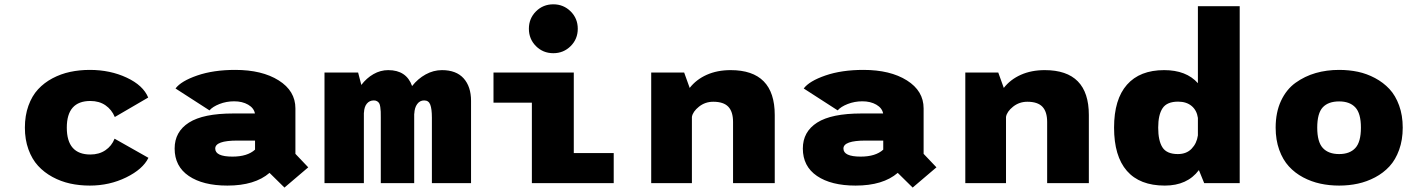

<svg xmlns="http://www.w3.org/2000/svg" viewBox="-20 -828 6430 868"><path d="M651 -114.5Q626 -63 550.5 -26Q475 11 386 11Q339.5 11 297.2 1.8Q255 -7.5 217.2 -28Q179.5 -48.5 152 -78.5Q124.5 -108.5 108.5 -152.8Q92.5 -197 92.5 -251Q92.5 -305.5 108.5 -350Q124.5 -394.5 152 -424.2Q179.5 -454 217.2 -474Q255 -494 297.2 -503Q339.5 -512 386 -512Q478 -512 552.8 -477Q627.5 -442 650 -387L499 -299Q485 -332.5 456.8 -352Q428.5 -371.5 388.5 -371.5Q282 -371.5 282 -251Q282 -129.5 388.5 -129.5Q428 -129.5 456.5 -148.8Q485 -168 498 -201Z M1266 20 1198.5 -46.5Q1132 11 1008 11Q897.5 11 833.5 -32.5Q769.5 -76 769.5 -156.5Q769.5 -232.5 834.2 -273.8Q899 -315 1034.5 -315H1132.5Q1128 -339.5 1101.8 -354.8Q1075.5 -370 1038.5 -370Q1003.5 -370 972.2 -357.8Q941 -345.5 927 -329L773.5 -428Q798.5 -461.5 871.8 -486.8Q945 -512 1043.5 -512Q1164.5 -512 1240 -464.5Q1315.5 -417 1315.5 -338V-132.5L1373.5 -71.5ZM1031 -120Q1098.5 -120 1133 -151.5V-192.5H1053.5Q953 -192.5 953 -156.5Q953 -120 1031 -120Z M1447 0V-500H1599L1613.5 -444Q1637 -475 1668.5 -493Q1700 -511 1735 -511Q1817.5 -511 1843 -439Q1869 -472 1904.2 -491.5Q1939.5 -511 1978 -511Q2042.5 -511 2076 -473.8Q2109.5 -436.5 2109.5 -372V0H1932.5V-296Q1932.5 -335.5 1925.2 -354.8Q1918 -374 1897.5 -374Q1878 -374 1866 -357.5Q1854 -341 1853 -314H1852.5V0H1701.5V-297Q1701.5 -314.5 1701.2 -323.5Q1701 -332.5 1699.2 -344.2Q1697.5 -356 1694.2 -361.2Q1691 -366.5 1685 -370.2Q1679 -374 1670 -374Q1650.5 -374 1638.5 -359.5Q1626.5 -345 1625.5 -319L1625 -318.5V0Z M2481.5 -587.5Q2435 -587.5 2403 -619.5Q2371 -651.5 2371 -698Q2371 -744.5 2403 -776.5Q2435 -808.5 2481.5 -808.5Q2527.5 -808.5 2559.8 -776.5Q2592 -744.5 2592 -698Q2592 -651.5 2559.8 -619.5Q2527.5 -587.5 2481.5 -587.5ZM2574 -136H2754.5V0H2384.5V-364H2211V-500H2574Z M2924 0V-500H3073L3098 -430.5Q3127.5 -468.5 3175 -489.8Q3222.5 -511 3283 -511Q3482.5 -511 3482.5 -308V0H3294V-276.5Q3294 -323 3272.5 -345.5Q3251 -368 3204.5 -368Q3168 -368 3140 -345.8Q3112 -323.5 3108 -299.5V0Z M4106 20 4038.5 -46.5Q3972 11 3848 11Q3737.5 11 3673.5 -32.5Q3609.5 -76 3609.5 -156.5Q3609.5 -232.5 3674.2 -273.8Q3739 -315 3874.5 -315H3972.5Q3968 -339.5 3941.8 -354.8Q3915.5 -370 3878.5 -370Q3843.5 -370 3812.2 -357.8Q3781 -345.5 3767 -329L3613.5 -428Q3638.5 -461.5 3711.8 -486.8Q3785 -512 3883.5 -512Q4004.5 -512 4080 -464.5Q4155.5 -417 4155.5 -338V-132.5L4213.5 -71.5ZM3871 -120Q3938.5 -120 3973 -151.5V-192.5H3893.5Q3793 -192.5 3793 -156.5Q3793 -120 3871 -120Z M4344 0V-500H4493L4518 -430.5Q4547.5 -468.5 4595 -489.8Q4642.5 -511 4703 -511Q4902.5 -511 4902.5 -308V0H4714V-276.5Q4714 -323 4692.5 -345.5Q4671 -368 4624.5 -368Q4588 -368 4560 -345.8Q4532 -323.5 4528 -299.5V0Z M5243 -511Q5343 -511 5395.5 -452V-800H5584.5V0H5424L5400 -59Q5347.5 11 5246 11Q5132.5 11 5074.5 -55.5Q5016.5 -122 5016.5 -251Q5016.5 -379 5074.8 -445Q5133 -511 5243 -511ZM5216 -251Q5216 -192 5235.2 -161.8Q5254.5 -131.5 5305 -131.5Q5344 -131.5 5367.2 -155.8Q5390.5 -180 5395.5 -216V-295Q5390.5 -329.5 5367 -349Q5343.5 -368.5 5306 -368.5Q5255.5 -368.5 5235.8 -338.8Q5216 -309 5216 -251Z M5747 -251Q5747 -320 5771.2 -372Q5795.5 -424 5837 -453.8Q5878.5 -483.5 5928 -497.8Q5977.5 -512 6034 -512Q6078.5 -512 6118.8 -503.5Q6159 -495 6196.5 -475Q6234 -455 6261.5 -425.5Q6289 -396 6305.2 -351.2Q6321.5 -306.5 6321.5 -251Q6321.5 -195.5 6305.2 -150.5Q6289 -105.5 6261.5 -75.8Q6234 -46 6196.5 -26.2Q6159 -6.5 6118.8 2.2Q6078.5 11 6034 11Q5989.5 11 5949 2.2Q5908.5 -6.5 5871.2 -26.2Q5834 -46 5806.8 -75.8Q5779.5 -105.5 5763.2 -150.5Q5747 -195.5 5747 -251ZM6034 -131.5Q6082 -131.5 6107.2 -158.8Q6132.5 -186 6132.5 -251Q6132.5 -315.5 6107.2 -342.5Q6082 -369.5 6034 -369.5Q5985 -369.5 5960 -342.8Q5935 -316 5935 -251Q5935 -186.5 5960.2 -159Q5985.5 -131.5 6034 -131.5Z"/></svg>

Font: League Mono ExtraBold
Style: Regular
Weight: 800
Width: 6
Designer: Tyler Finck
Foundry: The League of Moveable Type / Tyler Finck
Version: Version 2.210